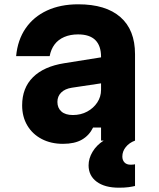

<svg xmlns="http://www.w3.org/2000/svg" viewBox="-20 -654 740 893"><path d="M461 -389V-268L314 -246Q282 -241 264.5 -223.5Q247 -206 247 -180Q247 -152 265.5 -135.5Q284 -119 319 -119Q356 -119 385.5 -135Q415 -151 432.5 -177.5Q450 -204 450 -236V-390Q450 -441 423.5 -467.5Q397 -494 343 -494Q307 -494 279 -482Q251 -470 234 -447.5Q217 -425 211 -393H55Q62 -468 99 -522Q136 -576 198.5 -605Q261 -634 344 -634Q472 -634 540 -574.5Q608 -515 608 -402V0H450V-61H413Q395 -24 361 -4.5Q327 15 273 15Q217 15 174 -7.5Q131 -30 107 -70.5Q83 -111 83 -164Q83 -245 133.5 -295Q184 -345 279 -360ZM533 219Q467 219 429.5 191Q392 163 392 115Q392 83 410.5 52Q429 21 462 0L534 -3L608 0Q581 10 565 30Q549 50 549 74Q549 91 559 101.5Q569 112 587 112Q595 112 599.5 111.5Q604 111 608 110V211Q596 214 578 216.5Q560 219 533 219Z"/></svg>

Font: Martian Mono
Style: Bold
Weight: 700
Designer: Roman Shamin
Foundry: Evil Martians
Version: Version 1.000